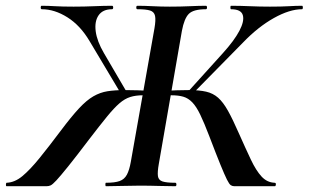

<svg xmlns="http://www.w3.org/2000/svg" viewBox="-55 -645 1069 665"><path d="M312 0Q310 0 310 -6Q310 -12 312 -12Q343 -12 359.5 -18Q376 -24 384.5 -40Q393 -56 398 -84L480 -547Q485 -576 482 -590Q479 -604 465 -608.5Q451 -613 421 -613Q417 -613 417 -619Q417 -625 421 -625Q446 -625 474 -623.5Q502 -622 533 -622Q570 -622 602.5 -623.5Q635 -625 658 -625Q662 -625 662 -619Q662 -613 658 -613Q615 -613 599 -597Q583 -581 575 -538L495 -77Q490 -49 492 -35Q494 -21 508 -16.5Q522 -12 552 -12Q556 -12 556 -6Q556 0 552 0Q526 0 495 -1Q464 -2 428 -2Q396 -2 366 -1Q336 0 312 0ZM-32 0Q-35 0 -34.5 -6Q-34 -12 -32 -12Q-4 -13 22.5 -35Q49 -57 81.5 -97Q114 -137 156 -193Q192 -241 218.5 -269.5Q245 -298 268.5 -311.5Q292 -325 317.5 -329Q343 -333 378 -333Q416 -333 477 -330L475 -312Q465 -313 456.5 -314Q448 -315 440 -315Q415 -315 396 -309Q377 -303 358.5 -287Q340 -271 315.5 -241Q291 -211 255 -164Q208 -102 181 -68.5Q154 -35 140.5 -20.5Q127 -6 120.5 -3Q114 0 106 0ZM366 -317 255 -503Q223 -557 178.5 -585Q134 -613 90 -613Q86 -613 86 -619Q86 -625 89 -625Q112 -625 136 -623.5Q160 -622 200 -622Q237 -622 271 -623.5Q305 -625 333 -625Q337 -625 337 -619Q337 -613 333 -613Q301 -613 286.5 -592Q272 -571 276.5 -536.5Q281 -502 305 -461L384 -326ZM757 0Q750 0 744.5 -3.5Q739 -7 731 -23Q723 -39 708.5 -74.5Q694 -110 670 -173Q652 -220 638.5 -248Q625 -276 611 -290.5Q597 -305 580 -310Q563 -315 538 -315Q529 -315 521 -314Q513 -313 502 -312V-330Q564 -333 599 -333Q635 -333 659 -327.5Q683 -322 700.5 -306.5Q718 -291 734.5 -261.5Q751 -232 772 -184Q796 -130 814 -92Q832 -54 851 -33.5Q870 -13 896 -12Q901 -12 900.5 -6Q900 0 897 0ZM609 -317 595 -326 717 -461Q756 -504 774 -538Q792 -572 786 -592.5Q780 -613 745 -613Q743 -613 743 -619Q743 -625 745 -625Q777 -625 810.5 -623.5Q844 -622 880 -622Q921 -622 945.5 -623.5Q970 -625 991 -625Q994 -625 994 -619Q994 -613 991 -613Q948 -613 893.5 -582.5Q839 -552 787 -498Z"/></svg>

Font: Cormorant
Style: Bold Italic
Weight: 700
Italic angle: -10°
Designer: Christian Thalmann (Catharsis Fonts)
Foundry: Catharsis Fonts
Version: Version 4.000